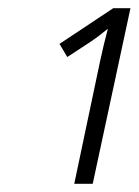

<svg xmlns="http://www.w3.org/2000/svg" viewBox="-20 -864 338 468"><path d="M161 -416H206L298 -844H256L125 -757L144 -725L199 -761Q211 -769 221.5 -777Q232 -785 243 -794Q233 -757 224 -715Z"/></svg>

Font: Noto Sans Display SemiCondensed Light
Style: Italic
Weight: 300
Width: 4
Italic angle: -12°
Designer: Monotype Design Team
Foundry: Monotype Imaging Inc.
Version: Version 1.900